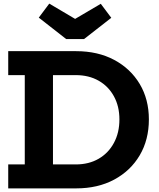

<svg xmlns="http://www.w3.org/2000/svg" viewBox="-20 -1042 877 1062"><path d="M445 -826H346L194.5 -944.5L252.5 -1022L395.5 -937.5L537.5 -1021L595.5 -943.5ZM336.5 0V-132.5H399Q471.5 -132.5 525.8 -164Q580 -195.5 610.2 -251.8Q640.5 -308 640.5 -381.5Q640.5 -454 610.2 -509.2Q580 -564.5 525.8 -595.5Q471.5 -626.5 399 -626.5H336.5V-759H401Q521 -759 611.5 -710.8Q702 -662.5 752.8 -577.5Q803.5 -492.5 803.5 -381.5Q803.5 -269 752.8 -183Q702 -97 611.5 -48.5Q521 0 401 0ZM25.5 0V-132.5H117V-626.5H25.5V-759H371V-626.5H273V-132.5H371V0Z"/></svg>

Font: Hepta Slab ExtraLight
Style: Bold
Weight: 700
Version: Version 1.102